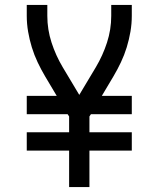

<svg xmlns="http://www.w3.org/2000/svg" viewBox="-20 -755 640 775"><path d="M259 0V-147H88V-221H259V-285L253 -294H88V-368H209L162 -447Q146 -474 132 -503.5Q118 -533 108.5 -564Q99 -595 93.5 -627Q88 -659 88 -691V-735H171V-691Q171 -636 188 -583.5Q205 -531 233 -484L300 -372L367 -484Q395 -531 412 -583.5Q429 -636 429 -691V-735H512V-691Q512 -659 506.5 -627Q501 -595 491.5 -564Q482 -533 468 -503.5Q454 -474 438 -447L391 -368H512V-294H347L341 -285V-221H512V-147H341V0Z"/></svg>

Font: Bmono
Style: Regular
Weight: 400
Monospace: yes
Designer: Belleve Invis
Foundry: Belleve Invis
Version: Version 11.2.2; ttfautohint (v1.8.2)